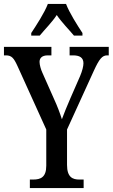

<svg xmlns="http://www.w3.org/2000/svg" viewBox="-22 -951 570 971"><path d="M136 -784V-771H179C205 -803 241 -838 265 -875C290 -838 327 -801 352 -771H395V-784C370 -822 329 -886 312 -931H220C203 -886 161 -822 136 -784ZM129 0H401V-43H379C346 -43 317 -54 317 -117V-296L453 -594C480 -653 495 -671 520 -671H528V-714H330V-671H347C379 -671 400 -661 400 -631C400 -616 394 -592 383 -566L334 -454C316 -412 301 -376 291 -348C281 -379 269 -412 251 -451L192 -584C185 -599 178 -623 178 -638C178 -656 189 -671 220 -671H238V-714H-2V-671H8C37 -671 48 -657 66 -618L212 -296V-113C212 -54 183 -43 146 -43H129Z"/></svg>

Font: Noto Serif Devanagari ExtraCondensed Medium
Style: Regular
Weight: 500
Width: 2
Designer: Universal Thirst, Indian Type Foundry and the Monotype Design Team
Foundry: Monotype Imaging Inc.
Version: Version 2.004